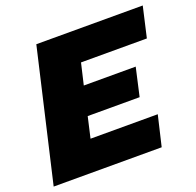

<svg xmlns="http://www.w3.org/2000/svg" viewBox="-118 -784 925 907"><g transform="rotate(-20 345.0 -330.0)"><path d="M2 0 155 -660H690L655 -507H324L299 -400H560L528 -258H267L243 -153H581L545 0Z"/></g></svg>

Font: Work Sans ExtraBold
Style: Italic
Weight: 800
Italic angle: -13°
Designer: Wei Huang
Foundry: Wei Huang
Version: Version 2.012; ttfautohint (v1.8.3)